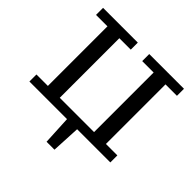

<svg xmlns="http://www.w3.org/2000/svg" viewBox="-217 -854 1235 1235"><g transform="rotate(45 400.0 -237.0)"><path d="M452 -606V-670H768V-606H664V-64H768V0H466L456 196H384L374 0H32V-64H136V-606H32V-670H348V-606H244V-64H556V-606Z"/></g></svg>

Font: Source Serif 4 Caption
Style: Regular
Weight: 400
Designer: Frank Grießhammer
Foundry: Adobe Systems Incorporated
Version: Version 4.004;hotconv 1.0.117;makeotfexe 2.5.65602